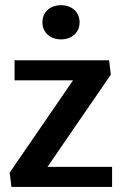

<svg xmlns="http://www.w3.org/2000/svg" viewBox="-20 -738 482 758"><path d="M220.8 -717.5C179.2 -717.5 147.5 -691.7 147.5 -650C147.5 -608.3 179.2 -582.5 220.8 -582.5C262.5 -582.5 294.2 -608.3 294.2 -650C294.2 -691.7 262.5 -717.5 220.8 -717.5ZM18.3 -56.7 25 0H422.5V-79.2H167.5L417.5 -443.3L410.8 -500H37.5V-420.8H268.3Z"/></svg>

Font: Boon SemiBold
Style: Regular
Weight: 600
Designer: Sungsit Sawaiwan
Foundry: FontUni
Version: Version 2.0